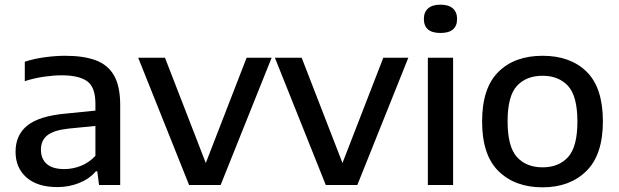

<svg xmlns="http://www.w3.org/2000/svg" viewBox="-20 -791 2646 821"><path d="M225.5 9Q140 9 93.2 -32.2Q46.5 -73.5 46.5 -142Q46.5 -214.5 97.8 -255Q149 -295.5 263.5 -305.5L388 -318V-348Q388 -418.5 352.5 -443.8Q317 -469 243 -469Q209.5 -469 168 -463Q126.5 -457 86 -444V-527Q125 -540 171.5 -546.2Q218 -552.5 259 -552.5Q338 -552.5 390 -533Q442 -513.5 468 -467.5Q494 -421.5 494 -341.5V0H403.5L396 -58.5H390Q362 -26 318.5 -8.5Q275 9 225.5 9ZM155 -151.5Q155 -112 179.8 -90Q204.5 -68 255.5 -68Q290.5 -68 325.2 -81.5Q360 -95 388 -124.5V-252.5L272 -241Q209 -234 182 -212Q155 -190 155 -151.5Z M788.5 0 571 -544H685.5L860 -94L1034.5 -544H1141.5L923.5 0Z M1373 0 1155.5 -544H1270L1444.5 -94L1619 -544H1726L1508 0Z M1809.5 0V-544H1917.5V0ZM1863.5 -650Q1792.5 -650 1792.5 -710Q1792.5 -739 1810.5 -755Q1828.5 -771 1863.5 -771Q1898.5 -771 1916.5 -755Q1934.5 -739 1934.5 -710Q1934.5 -650 1863.5 -650Z M2300 10Q2182.5 10 2112 -58.8Q2041.5 -127.5 2041.5 -271.5Q2041.5 -414.5 2111 -483.5Q2180.5 -552.5 2300 -552.5Q2419.5 -552.5 2488.8 -484Q2558 -415.5 2558 -272Q2558 -129 2487.2 -59.5Q2416.5 10 2300 10ZM2300 -75.5Q2369 -75.5 2409 -119.2Q2449 -163 2449 -271Q2449 -380 2409 -423.5Q2369 -467 2300 -467Q2230.5 -467 2190.5 -423.8Q2150.5 -380.5 2150.5 -272.5Q2150.5 -163.5 2190.5 -119.5Q2230.5 -75.5 2300 -75.5Z"/></svg>

Font: Encode Sans SemiExpanded SemiExpanded Medium
Style: Regular
Weight: 500
Width: 6
Designer: Multiple Designers
Foundry: Impallari Type
Version: Version 3.000; ttfautohint (v1.8.3) -l 8 -r 50 -G 200 -x 14 